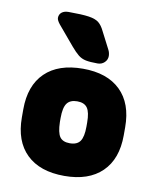

<svg xmlns="http://www.w3.org/2000/svg" viewBox="-75 -679 608 748"><g transform="rotate(10 229.5 -305.0)"><path d="M28 -217V-185Q28 -91 80.5 -40Q133 11 230 11Q326 11 378.5 -40Q431 -91 431 -185V-217Q431 -311 378.5 -362Q326 -413 230 -413Q133 -413 80.5 -362Q28 -311 28 -217ZM282 -209V-193Q282 -153 270 -135.5Q258 -118 229 -118Q201 -118 189.5 -134.5Q178 -151 177 -193V-209Q177 -250 189.5 -267Q202 -284 230 -284Q258 -284 270 -267Q282 -250 282 -209ZM111 -567 175 -491Q192 -471 205 -460.5Q218 -450 235 -446.5Q252 -443 282 -443Q298 -443 309 -453.5Q320 -464 320 -479Q320 -484 318.5 -491Q317 -498 313 -505L279 -571Q269 -592 256 -602.5Q243 -613 216.5 -617Q190 -621 136 -621Q119 -621 109 -613Q99 -605 99 -591Q99 -582 111 -567Z"/></g></svg>

Font: Beiruti Black
Style: Regular
Weight: 900
Designer: Arlette Boutros
Foundry: Boutros
Version: Version 1.41